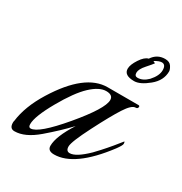

<svg xmlns="http://www.w3.org/2000/svg" viewBox="-116 -533 590 623"><g transform="rotate(30 179.5 -221.5)"><path d="M347 -148Q349 -146 349 -140Q349 -134 335 -115Q246 3 170 3Q146 3 146 -16Q146 -51 185 -112Q150 -75 105 -36.5Q60 2 21 2Q3 2 3 -20Q3 -25 4 -27Q11 -84 50 -147Q128 -273 212 -273H327Q332 -273 332 -269Q332 -261 323 -261Q309 -261 288 -228.5Q267 -196 232.5 -128.5Q198 -61 198 -43.5Q198 -26 212 -26Q235 -26 276 -66Q298 -89 309 -102Q320 -115 323.5 -119Q327 -123 347 -148ZM240 -241Q240 -260 214.5 -260Q189 -260 158 -231Q127 -202 90.5 -137.5Q54 -73 54 -44Q54 -32 62 -32Q91 -32 165.5 -120.5Q240 -209 240 -241ZM276 -333Q238 -333 238 -358Q238 -373 252.5 -395Q267 -417 281 -420Q298 -446 328 -446Q345 -446 352 -435Q359 -424 359 -417Q359 -383 328.5 -358Q298 -333 276 -333ZM324 -431Q314 -431 298 -421L306 -417Q302 -411 285.5 -392.5Q269 -374 269 -361Q269 -348 280 -348Q300 -348 318 -366Q339 -389 339 -410Q339 -431 324 -431Z"/></g></svg>

Font: Italianno
Style: Regular
Weight: 400
Designer: Robert E. Leuschke
Foundry: Robert E. Leuschke
Version: Version 1.003